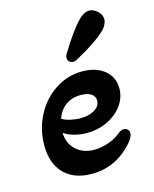

<svg xmlns="http://www.w3.org/2000/svg" viewBox="-102 -713 638 796"><g transform="rotate(-15 217.0 -315.5)"><path d="M216 -478Q216 -489 224 -500Q276 -585 312 -621Q335 -644 358 -644Q375 -644 392 -628.5Q409 -613 409 -593Q409 -584 403.5 -572Q398 -560 389 -551Q347 -510 258 -462Q249 -456 239 -456Q229 -456 222.5 -462Q216 -468 216 -478ZM33 -152Q33 -221 64 -280Q95 -339 148 -373.5Q201 -408 263 -408Q323 -408 359 -378.5Q395 -349 395 -300Q395 -261 371 -228Q347 -195 306.5 -175.5Q266 -156 218 -156Q190 -156 164 -163Q138 -170 120 -183Q121 -137 151.5 -109Q182 -81 230 -81Q259 -81 289.5 -91.5Q320 -102 342 -120Q356 -132 368 -132Q378 -132 384.5 -125.5Q391 -119 391 -109Q391 -87 353 -51Q286 13 194 13Q118 13 75.5 -30.5Q33 -74 33 -152ZM293 -275Q293 -294 277 -304.5Q261 -315 233 -315Q195 -315 168 -295.5Q141 -276 129 -241Q143 -232 165 -227Q187 -222 209 -222Q245 -222 269 -237Q293 -252 293 -275Z"/></g></svg>

Font: AkayaTelivigala
Style: Regular
Weight: 400
Designer: Vaishnavi Murthy Yerkadithaya ( vaishnavimurthy@gmail.com ), Juan Luis Blanco Aristondo ( juan@blancoletters.com )
Version: Version 1.000